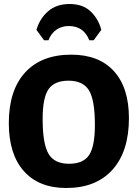

<svg xmlns="http://www.w3.org/2000/svg" viewBox="-20 -928 687 959"><path d="M200 -727 162 -779Q179 -836 220.5 -872Q262 -908 328 -908Q393 -908 432 -871.5Q471 -835 486 -779L448 -727H426Q398 -798 323 -798Q288 -798 261.5 -779.5Q235 -761 222 -727ZM336 -655Q474 -655 549 -572.5Q624 -490 624 -338Q624 -172 542 -80.5Q460 11 311 11Q174 11 99 -73.5Q24 -158 24 -313Q24 -477 105.5 -566Q187 -655 336 -655ZM322 -525Q252 -525 222.5 -482.5Q193 -440 193 -334Q193 -209 222.5 -159.5Q252 -110 325 -110Q396 -110 425 -153.5Q454 -197 454 -304Q454 -428 424.5 -476.5Q395 -525 322 -525Z"/></svg>

Font: Alegreya Sans ExtraBold
Style: Regular
Weight: 800
Designer: Juan Pablo del Peral
Foundry: Huerta Tipografica
Version: Version 2.007